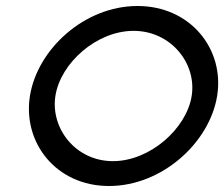

<svg xmlns="http://www.w3.org/2000/svg" viewBox="-20 -610 748 641"><path d="M80 -290C55 -134 167 11 344 11C521 11 680 -134 705 -290C730 -446 616 -590 439 -590C262 -590 105 -446 80 -290ZM165 -290C182 -399 302 -507 426 -507C550 -507 637 -399 620 -290C603 -181 481 -72 357 -72C233 -72 148 -181 165 -290Z"/></svg>

Font: Charger Pro
Style: ExtObl
Weight: 400
Designer: Jasper
Foundry: Cannot Into Space Fonts
Version: Version 1.09